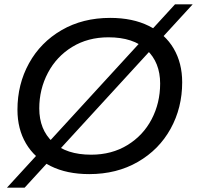

<svg xmlns="http://www.w3.org/2000/svg" viewBox="-20 -790 903 880"><path d="M60 -287Q60 -404 113 -500Q166 -596 262.5 -652Q359 -708 485 -708Q588 -708 662.5 -671Q737 -634 776 -567.5Q815 -501 815 -413Q815 -296 762 -200Q709 -104 612 -48Q515 8 389 8Q286 8 212 -29Q138 -66 99 -132.5Q60 -199 60 -287ZM714 -407Q714 -504 652.5 -561.5Q591 -619 477 -619Q383 -619 311 -575Q239 -531 199.5 -456Q160 -381 160 -293Q160 -196 222 -138.5Q284 -81 398 -81Q492 -81 564 -125Q636 -169 675 -243.5Q714 -318 714 -407ZM782 -770H863L93 70H12Z"/></svg>

Font: Idrija
Style: Italic
Weight: 500
Italic angle: -11.3°
Designer: Julieta Ulanovsky
Foundry: Julieta Ulanovsky
Version: Version 7.200